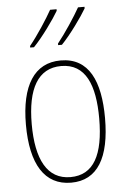

<svg xmlns="http://www.w3.org/2000/svg" viewBox="-55 -806 564 856"><g transform="rotate(-5 227.5 -378.0)"><path d="M356 -759V-766H327C306 -728 258 -655 224 -613V-606H241C281 -647 336 -724 356 -759ZM231 -759V-766H202C181 -728 135 -657 99 -613V-606H116C156 -647 211 -724 231 -759ZM404 -264C404 -428 356 -537 229 -537C111 -537 50 -440 50 -265C50 -88 110 10 229 10C347 10 404 -87 404 -264ZM76 -265C76 -423 125 -512 229 -512C339 -512 378 -413 378 -265C378 -102 332 -15 228 -15C124 -15 76 -107 76 -265Z"/></g></svg>

Font: Noto Sans Devanagari Condensed Thin
Style: Regular
Weight: 100
Width: 3
Designer: Jelle Bosma - Monotype Design Team
Foundry: Monotype Imaging Inc.
Version: Version 2.004